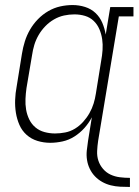

<svg xmlns="http://www.w3.org/2000/svg" viewBox="-20 -558 549 761"><path d="M495 183Q476 183 456.5 182Q437 181 419 176.5Q401 172 385 163Q369 154 356.5 141Q344 128 336 111.5Q328 95 325 76.5Q322 58 324 38.5Q326 19 329 0L344 -93Q332 -70 314.5 -50.5Q297 -31 275 -17Q253 -3 228 2.5Q203 8 179 8Q153 8 128.5 0.5Q104 -7 85.5 -23.5Q67 -40 57 -63Q47 -86 43 -111Q39 -136 40 -162.5Q41 -189 46 -215L67 -345Q71 -370 78.5 -394Q86 -418 99 -440.5Q112 -463 130.5 -482Q149 -501 171.5 -514Q194 -527 218.5 -532.5Q243 -538 268 -538Q293 -538 317 -530.5Q341 -523 358.5 -506.5Q376 -490 385.5 -467.5Q395 -445 399 -421L417 -530H509V-493H451L369 0Q366 20 365 40.5Q364 61 370 79Q376 97 388.5 111.5Q401 126 418 134Q435 142 455 144.5Q475 147 495 147ZM198 -29Q218 -29 238.5 -33Q259 -37 277 -48Q295 -59 309.5 -75Q324 -91 334.5 -109.5Q345 -128 351 -147.5Q357 -167 360 -187L381 -317Q385 -338 386.5 -360Q388 -382 385 -402.5Q382 -423 374 -442Q366 -461 351.5 -475Q337 -489 317 -495Q297 -501 275 -501Q254 -501 233.5 -496.5Q213 -492 194 -481Q175 -470 159.5 -454Q144 -438 133 -419Q122 -400 116 -380Q110 -360 107 -339L85 -209Q82 -188 81 -166Q80 -144 83.5 -123.5Q87 -103 96 -84.5Q105 -66 120.5 -53Q136 -40 156.5 -34.5Q177 -29 198 -29Z"/></svg>

Font: Iosevka Slab Extralight
Style: Italic
Weight: 200
Italic angle: -9°
Monospace: yes
Designer: Belleve Invis
Foundry: Belleve Invis
Version: Version 11.1.1; ttfautohint (v1.8.3)